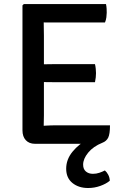

<svg xmlns="http://www.w3.org/2000/svg" viewBox="-20 -703 610 940"><path d="M493.5 131.5Q503 139.5 510 152.8Q517 166 517.5 182Q499.5 197 471 207.2Q442.5 217.5 411.5 217.5Q365 217.5 334.5 192.8Q304 168 304 123Q304 77.5 335.2 39.5Q366.5 1.5 410 -20.5Q428 -23.5 449.5 -18.8Q471 -14 481 -4Q436.5 14 411.8 44.2Q387 74.5 387 103Q387 125 400.5 136.5Q414 148 435 148Q451.5 148 466.8 142.8Q482 137.5 493.5 131.5ZM90 -676.5 96.5 -683H194V-595.5Q194 -574.5 194.5 -561.2Q195 -548 195 -527.5V-138Q195 -124.5 194.5 -113.2Q194 -102 194 -87.5V1H151Q123 1 106.5 -16.5Q90 -34 90 -65ZM445 -389Q447.5 -379 448.8 -366.2Q450 -353.5 450 -345Q450 -336 448.8 -323.8Q447.5 -311.5 445 -300.5H257Q245.5 -300.5 228 -300.8Q210.5 -301 191.8 -301.2Q173 -301.5 158 -302V-388Q173 -388 191.8 -388.2Q210.5 -388.5 228 -388.8Q245.5 -389 257 -389ZM499 -683Q501.5 -671 502 -660.2Q502.5 -649.5 502.5 -640.5Q502.5 -631.5 500.8 -618.2Q499 -605 494 -593H257Q245.5 -593 228 -593Q210.5 -593 191.8 -593.2Q173 -593.5 158 -594V-683ZM518.5 -89.5Q518.5 -47 509.8 -29.2Q501 -11.5 481 -4Q467.5 1 448 1H158V-85Q182 -86.5 205.5 -88Q229 -89.5 260 -89.5Z"/></svg>

Font: Signika
Style: Regular
Weight: 400
Designer: Anna Giedry
Foundry: Anna Giedry
Version: Version 2.001